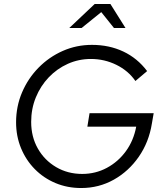

<svg xmlns="http://www.w3.org/2000/svg" viewBox="-20 -936 814 967"><path d="M389 11Q319 11 259.5 -14Q200 -39 155.5 -84Q111 -129 86 -189.5Q61 -250 61 -320Q61 -400 91 -470.5Q121 -541 174 -595Q227 -649 296 -679.5Q365 -710 443 -710Q530 -710 601 -676.5Q672 -643 721 -578L662 -528Q626 -580 566 -609.5Q506 -639 438 -639Q376 -639 321.5 -614.5Q267 -590 225.5 -546.5Q184 -503 160.5 -445.5Q137 -388 137 -322Q137 -247 170.5 -188Q204 -129 262.5 -94.5Q321 -60 394 -60Q461 -60 518 -90.5Q575 -121 614 -174.5Q653 -228 666 -298H420L431 -366H754L745 -314Q730 -220 679 -146.5Q628 -73 553 -31Q478 11 389 11ZM329 -795 457 -916H536L612 -795H554L490 -875L391 -795Z"/></svg>

Font: Red Hat Display VF
Style: Italic
Weight: 300
Italic angle: -12°
Designer: Pentagram, MCKL
Foundry: Pentagram, MCKL
Version: Version 1.023